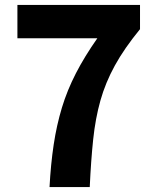

<svg xmlns="http://www.w3.org/2000/svg" viewBox="-20 -763 639 783"><path d="M182 0Q187 -94 199 -173.5Q211 -253 232.5 -324Q254 -395 289.5 -464Q325 -533 377 -607H51V-743H551V-644Q487 -566 448.5 -496Q410 -426 389.5 -353Q369 -280 360 -194.5Q351 -109 346 0Z"/></svg>

Font: Noto Sans KR Thin ExtraBold
Style: Regular
Weight: 800
Version: Version 2.004-H2;hotconv 1.0.118;makeotfexe 2.5.65603